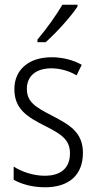

<svg xmlns="http://www.w3.org/2000/svg" viewBox="-20 -851 408 815"><path d="M309 -823V-831H245C217 -784 180 -732 139 -683V-672H174C217 -710 280 -779 309 -823ZM332 -202C332 -289 276 -321 201 -360C129 -397 94 -419 94 -474C94 -529 134 -561 198 -561C236 -561 276 -549 305 -531L327 -576C291 -596 247 -608 199 -608C100 -608 41 -553 41 -473C41 -388 95 -355 172 -316C242 -281 277 -257 277 -200C277 -141 242 -105 170 -105C121 -105 72 -122 38 -144V-88C68 -71 114 -56 171 -56C275 -56 332 -110 332 -202Z"/></svg>

Font: Noto Sans Malayalam UI Condensed Light
Style: Regular
Weight: 300
Width: 3
Designer: Jelle Bosma - Monotype Design Team
Foundry: Monotype Imaging Inc.
Version: Version 2.104